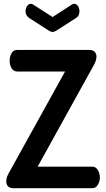

<svg xmlns="http://www.w3.org/2000/svg" viewBox="-20 -995 560 1015"><path d="M52 0Q32 0 22.5 -10Q13 -20 13 -36Q13 -57 27 -81L324 -617H71Q52 -617 41.5 -634Q31 -651 31 -674Q31 -695 40.5 -713Q50 -731 71 -731H451Q471 -731 480.5 -721Q490 -711 490 -696Q490 -675 475 -649L179 -114H467Q487 -114 497.5 -95.5Q508 -77 508 -57Q508 -37 497.5 -18.5Q487 0 467 0ZM258 -826Q250 -826 240 -832L137 -898Q126 -905 120.5 -914.5Q115 -924 115 -936Q115 -950 123 -962.5Q131 -975 143 -975Q149 -975 155 -971L258 -905L360 -971Q367 -975 372 -975Q385 -975 392.5 -962.5Q400 -950 400 -936Q400 -924 395.5 -914.5Q391 -905 379 -898L276 -832Q265 -826 258 -826Z"/></svg>

Font: Dosis
Style: Bold
Weight: 700
Designer: EdgarTolentino, PabloImpallari, IginoMarini
Foundry: EdgarTolentino, PabloImpallari, IginoMarini
Version: Version 3.001; ttfautohint (v1.8.2)